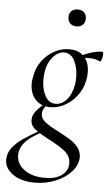

<svg xmlns="http://www.w3.org/2000/svg" viewBox="-103 -631 551 951"><g transform="rotate(5 172.5 -155.5)"><path d="M-44 180Q-44 147 -23 120Q-2 93 29.5 71.5Q61 50 118 18L125 26Q117 31 83 51.5Q49 72 31 97.5Q13 123 13 153Q13 196 52 224.5Q91 253 155 253Q209 253 239 230Q269 207 269 172Q269 137 241.5 113.5Q214 90 159 62Q111 37 87.5 18.5Q64 0 64 -27Q64 -51 80.5 -71.5Q97 -92 134 -123L144 -115Q131 -108 121.5 -92.5Q112 -77 112 -62Q112 -39 134 -21.5Q156 -4 202 19Q240 39 262.5 53Q285 67 301.5 88Q318 109 318 136Q318 173 289 206.5Q260 240 211.5 260.5Q163 281 107 281Q38 281 -3 251.5Q-44 222 -44 180ZM49 -207Q49 -223 54 -246Q66 -309 114 -350.5Q162 -392 221 -392Q269 -392 295 -362.5Q321 -333 321 -285Q321 -263 317 -246Q308 -202 282 -168.5Q256 -135 221.5 -116.5Q187 -98 151 -98Q103 -98 76 -128.5Q49 -159 49 -207ZM263 -219Q266 -237 266 -256Q266 -304 248 -339Q230 -374 196 -374Q166 -374 140.5 -344.5Q115 -315 108 -271Q105 -252 105 -232Q105 -184 123.5 -150.5Q142 -117 176 -117Q206 -117 230.5 -144.5Q255 -172 263 -219ZM384 -394Q389 -394 389 -382Q389 -370 384.5 -356.5Q380 -343 376 -345Q354 -357 321 -357Q289 -357 258 -346L257 -353Q288 -371 322 -382.5Q356 -394 384 -394ZM202 -551Q202 -570 213.5 -581Q225 -592 245 -592Q265 -592 276.5 -581Q288 -570 288 -551Q288 -531 276.5 -519.5Q265 -508 245 -508Q225 -508 213.5 -519.5Q202 -531 202 -551Z"/></g></svg>

Font: Cormorant Garamond
Style: Italic
Weight: 400
Italic angle: -10°
Designer: Christian Thalmann (Catharsis Fonts)
Foundry: Catharsis Fonts
Version: Version 4.000